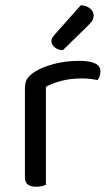

<svg xmlns="http://www.w3.org/2000/svg" viewBox="-20 -707 422 732"><path d="M155 -376V-218H75V-370Q75 -393 83.5 -406.5Q92 -420 112 -433Q138 -450 183 -462.5Q228 -475 283 -475Q363 -475 363 -435Q363 -425 360 -416.5Q357 -408 352 -402Q342 -404 326 -406Q310 -408 294 -408Q248 -408 213 -398.5Q178 -389 155 -376ZM75 -264 155 -252V-2Q150 0 140 2.5Q130 5 118 5Q97 5 86 -3.5Q75 -12 75 -31ZM191 -578 288 -687Q310 -686 323.5 -674.5Q337 -663 337 -649Q337 -636 331 -627Q325 -618 311 -605L220 -516Q201 -516 188.5 -526.5Q176 -537 176 -550Q176 -559 181 -565.5Q186 -572 191 -578Z"/></svg>

Font: Baloo Tamma 2
Style: Regular
Weight: 400
Designer: Divya Kowshik, Shuchita Grover and Ek Type
Foundry: Ek Type
Version: Version 1.700